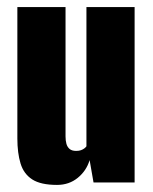

<svg xmlns="http://www.w3.org/2000/svg" viewBox="-20 -515 431 542"><path d="M141 7Q95 7 71 -8.5Q47 -24 38 -53.5Q29 -83 29 -124V-495H165V-130Q165 -118 167.5 -109Q170 -100 176.5 -94.5Q183 -89 195 -89Q203 -89 208.5 -91Q214 -93 218 -96Q222 -99 224 -102V-495H360V0H244L233 -63Q224 -33 199.5 -13Q175 7 141 7Z"/></svg>

Font: Alumni Sans Thin ExtraBold
Style: Regular
Weight: 800
Version: Version 1.018